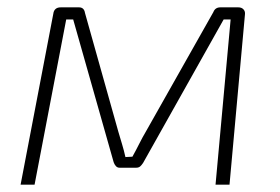

<svg xmlns="http://www.w3.org/2000/svg" viewBox="-20 -502 762 522"><path d="M628 -482Q637 -482 642 -476.5Q647 -471 646 -463L604 0H566L607 -449H588L369 -59Q365 -53 361 -49.5Q357 -46 350 -46H305Q299 -46 295 -50.5Q291 -55 289 -61L179 -449H160L74 0H36L125 -465Q126 -473 131 -477.5Q136 -482 145 -482H195Q202 -482 206 -478Q210 -474 211 -467L302 -143Q307 -126 312 -109.5Q317 -93 321 -75L340 -76Q350 -94 358.5 -111Q367 -128 377 -145L560 -469Q565 -482 579 -482Z"/></svg>

Font: Exo 2 ExtraLight
Style: Italic
Weight: 250
Italic angle: -8°
Designer: Natanael Gama
Foundry: Natanael Gama
Version: Version 2.010